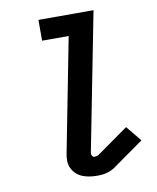

<svg xmlns="http://www.w3.org/2000/svg" viewBox="-84 -805 719 882"><g transform="rotate(-10 275.0 -364.0)"><path d="M300 12Q282 12 264 9.5Q246 7 230 0.5Q214 -6 201.5 -17.5Q189 -29 181.5 -44.5Q174 -60 173.5 -78Q173 -96 177 -114L280 -643H156V-740H413L287 -96Q286 -89 290 -82.5Q294 -76 301 -76Q305 -76 310 -77Q315 -78 320 -81L467 -185L526 -113L379 -9Q370 -3 360 1Q350 5 340 7.5Q330 10 320 11Q310 12 300 12Z"/></g></svg>

Font: Lode Term
Style: Bold Italic
Weight: 700
Italic angle: -11°
Monospace: yes
Designer: Belleve Invis
Foundry: Belleve Invis
Version: Version 29.2.0